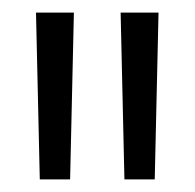

<svg xmlns="http://www.w3.org/2000/svg" viewBox="-20 -760 309 304"><path d="M97 -740 91 -476H43L37 -740ZM231 -740 225 -476H177L171 -740Z"/></svg>

Font: Pathway Extreme Condensed Thin
Style: Regular
Weight: 250
Width: 3
Version: Version 1.001;gftools[0.9.26]